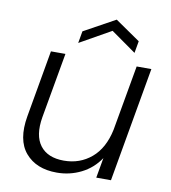

<svg xmlns="http://www.w3.org/2000/svg" viewBox="-84 -818 801 900"><g transform="rotate(10 316.5 -368.5)"><path d="M599 -546 503 0H433L450 -96Q416 -45 362 -18Q308 9 246 9Q148 9 96.5 -51.5Q45 -112 65 -227L121 -546H190L135 -235Q120 -146 156 -99Q192 -52 269 -52Q345 -52 400 -98.5Q455 -145 474 -235L529 -546ZM518 -664 508 -607 389 -691 240 -607 250 -664 399 -746Z"/></g></svg>

Font: Poppins Light
Style: Italic
Weight: 300
Italic angle: -10°
Designer: Ninad Kale (Devanagari), Jonny Pinhorn (Latin)
Foundry: Indian Type Foundry
Version: Version 3.200;PS 1.000;hotconv 16.6.54;makeotf.lib2.5.65590